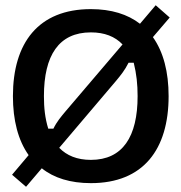

<svg xmlns="http://www.w3.org/2000/svg" viewBox="-20 -697 702 743"><path d="M331.7 11.7C535 11.7 632.5 -119.2 632.5 -325C632.5 -418.3 612.5 -495.8 571.7 -553.3L636.7 -629.2L582.5 -676.7L521.7 -605C474.2 -641.7 410.8 -661.7 331.7 -661.7C128.3 -661.7 30 -530.8 30 -325C30 -231.7 50 -154.2 90.8 -96.7L26.7 -20.8L80.8 25.8L141.7 -45.8C188.3 -8.3 252.5 11.7 331.7 11.7ZM166.7 -199.2C154.2 -240 150 -279.2 150 -325C150 -482.5 207.5 -571.7 331.7 -571.7C384.2 -571.7 425 -555.8 454.2 -525L233.3 -265.8C216.7 -245.8 200 -226.7 186.7 -199.2ZM331.7 -78.3C278.3 -78.3 238.3 -95 209.2 -125L429.2 -384.2C445.8 -404.2 462.5 -424.2 477.5 -454.2H497.5C508.3 -410.8 512.5 -370.8 512.5 -325C512.5 -168.3 455 -78.3 331.7 -78.3Z"/></svg>

Font: Familjen Grotesk Medium
Style: Regular
Weight: 500
Designer: Anders Wikstroem, Jonas Baeckman, Matilda Gysing, Kristian Moeller
Foundry: Familjen STHLM AB
Version: Version 2.000